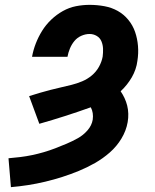

<svg xmlns="http://www.w3.org/2000/svg" viewBox="-20 -763 640 791"><path d="M25 8 15 -111Q39 -113 63.5 -116Q88 -119 112 -124Q136 -129 160 -136Q184 -143 207.5 -152Q231 -161 254.5 -171Q278 -181 300.5 -193.5Q323 -206 340.5 -226Q358 -246 362 -270Q364 -284 362 -297Q360 -310 354 -321Q301 -302 248 -285Q195 -268 142 -253L100 -367Q122 -374 144 -380.5Q166 -387 187.5 -392.5Q209 -398 231 -403Q253 -408 275 -413.5Q297 -419 318.5 -428Q340 -437 358 -452Q376 -467 387.5 -487.5Q399 -508 403 -530Q405 -546 404.5 -562Q404 -578 398 -592.5Q392 -607 378.5 -615Q365 -623 349 -623Q332 -623 315 -615.5Q298 -608 286.5 -594Q275 -580 268 -563Q261 -546 258 -529H112Q117 -557 127.5 -584Q138 -611 153.5 -636Q169 -661 191 -682Q213 -703 239 -717.5Q265 -732 293 -737.5Q321 -743 349 -743Q380 -743 410 -737.5Q440 -732 465 -718Q490 -704 508.5 -681.5Q527 -659 536.5 -631.5Q546 -604 548.5 -573.5Q551 -543 546 -512Q544 -495 538 -477.5Q532 -460 523 -444.5Q514 -429 502.5 -414.5Q491 -400 477 -387Q486 -374 493 -359Q500 -344 504 -328Q508 -312 508.5 -294.5Q509 -277 506 -260Q500 -225 480.5 -192.5Q461 -160 432.5 -135Q404 -110 371.5 -91.5Q339 -73 305 -59Q271 -45 236.5 -34Q202 -23 166.5 -14.5Q131 -6 95.5 -0.5Q60 5 25 8Z"/></svg>

Font: Iosevka Curly Slab HvEx
Style: Italic
Weight: 900
Width: 7
Italic angle: -9°
Monospace: yes
Designer: Belleve Invis
Foundry: Belleve Invis
Version: Version 11.1.0; ttfautohint (v1.8.3)